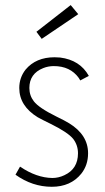

<svg xmlns="http://www.w3.org/2000/svg" viewBox="-20 -717 408 744"><path d="M321.3 -123Q321.3 -194.3 248 -239.3Q232.4 -249 198.2 -265.6Q130.9 -298.8 111.3 -324.2Q93.8 -346.7 93.8 -376Q93.8 -431.6 147.5 -453.1Q167 -460.9 188.5 -460.9Q252 -460.9 285.2 -415Q288.1 -410.2 291 -405.3L324.2 -422.9Q290 -484.4 212.9 -494.1Q202.1 -495.1 191.4 -495.1Q119.1 -495.1 79.1 -447.3Q54.7 -416 54.7 -376Q54.7 -306.6 126 -262.7Q141.6 -253.9 175.8 -237.3Q243.2 -204.1 263.7 -178.7Q282.2 -154.3 282.2 -123Q282.2 -62.5 229.5 -38.1Q207 -27.3 182.6 -27.3Q121.1 -28.3 57.6 -71.3L40 -40Q105.5 6.8 180.7 6.8Q253.9 6.8 294.9 -43.9Q321.3 -77.1 321.3 -123ZM283.2 -662.1 253.9 -697.3 121.1 -593.8 141.6 -566.4Z"/></svg>

Font: Yaldevi Colombo ExtraLight
Style: Regular
Weight: 275
Designer: Sol Matas, Denzil Rajitha, Kosala Senevirathne and Pathum Egodawatta
Foundry: Mooniak
Version: Version 1.020 ; ttfautohint (v1.6)